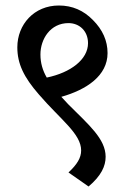

<svg xmlns="http://www.w3.org/2000/svg" viewBox="-20 -639 473 698"><path d="M302 39C348 0 364 -35 364 -69C364 -134 303 -185 228 -260C219 -269 211 -279 203 -287C295 -313 371 -364 371 -446C371 -491 353 -531 318 -566C284 -601 243 -619 194 -619C104 -619 43 -550 43 -467C43 -407 67 -358 121 -296C200 -204 275 -153 275 -92C275 -65 260 -41 229 -12ZM127 -441C127 -497 163 -555 229 -555C269 -555 300 -526 300 -482C300 -423 237 -375 150 -357C135 -383 127 -410 127 -441Z"/></svg>

Font: Noto Serif Devanagari SemiCondensed
Style: Regular
Weight: 400
Width: 4
Designer: Universal Thirst, Indian Type Foundry and the Monotype Design Team
Foundry: Monotype Imaging Inc.
Version: Version 2.004